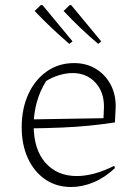

<svg xmlns="http://www.w3.org/2000/svg" viewBox="-20 -743 535 770"><path d="M265 7Q206 7 161.5 -23.5Q117 -54 92 -108Q67 -162 67 -233Q67 -307 93.5 -365Q120 -423 167.5 -456.5Q215 -490 277 -490Q326 -490 363.5 -467.5Q401 -445 422.5 -406Q444 -367 444 -317L441 -252Q388 -244 337.5 -239Q287 -234 228.5 -231.5Q170 -229 94 -228V-264L395 -269L397 -315Q397 -375 362 -412.5Q327 -450 271 -450Q245 -450 217 -441.5Q189 -433 165 -418Q140 -378 127.5 -332.5Q115 -287 115 -241Q115 -144 162 -90.5Q209 -37 288 -37Q356 -37 438 -78L441 -69Q401 -31 355.5 -12Q310 7 265 7ZM258 -567Q222 -598 187 -631Q152 -664 119 -699L144 -723L151 -722L271 -577ZM374 -567Q337 -598 302.5 -631Q268 -664 235 -699L260 -723L266 -722L386 -577Z"/></svg>

Font: Piazzolla Thin Thin
Style: Regular
Weight: 250
Version: Version 2.005